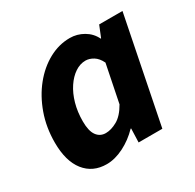

<svg xmlns="http://www.w3.org/2000/svg" viewBox="-120 -638 793 781"><g transform="rotate(-30 276.0 -248.0)"><path d="M171.1 12Q106 12 68.5 -35.3Q31.1 -82.7 31.1 -169.8Q31.1 -240.8 53.1 -302.4Q75.1 -363.9 112.4 -410Q149.6 -456 197.1 -482Q244.6 -508 296.2 -508Q330 -508 359.9 -490.7Q389.8 -473.3 404.2 -443H406.2L427.7 -496H537.2L438.1 0H326.6L328.8 -64.6H326.4Q292.9 -29.8 251.3 -8.9Q209.7 12 171.1 12ZM230.8 -99.5Q256 -99.5 284.5 -115.4Q313 -131.2 336.8 -173L372.3 -348.8Q360.2 -374.1 341.9 -385.3Q323.5 -396.5 305.6 -396.5Q279.6 -396.5 255.9 -380.5Q232.1 -364.6 213.3 -336.3Q194.4 -308 183.6 -269.9Q172.9 -231.8 172.9 -187.6Q172.9 -142 188.5 -120.8Q204 -99.5 230.8 -99.5Z"/></g></svg>

Font: Source Sans 3 VF
Style: Italic
Weight: 200
Italic angle: -11°
Designer: Paul D. Hunt
Foundry: Adobe Systems Incorporated
Version: Version 3.042;hotconv 1.0.118;makeotfexe 2.5.65603